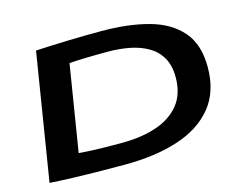

<svg xmlns="http://www.w3.org/2000/svg" viewBox="-99 -862 1277 1023"><g transform="rotate(-15 539.0 -350.0)"><path d="M471 10Q383 10 314.5 9Q246 8 184.5 6Q123 4 58 0L171 -700Q270 -705 358 -707.5Q446 -710 532 -710Q683 -710 795 -679Q907 -648 969.5 -575.5Q1032 -503 1032 -379Q1032 -244 962 -158Q892 -72 766 -31Q640 10 471 10ZM483 -106Q594 -106 677 -134Q760 -162 806.5 -220.5Q853 -279 853 -370Q853 -435 828 -478.5Q803 -522 759 -547.5Q715 -573 658.5 -584Q602 -595 540 -595Q475 -595 418 -593.5Q361 -592 326 -589L249 -113Q290 -110 325 -108.5Q360 -107 397.5 -106.5Q435 -106 483 -106Z"/></g></svg>

Font: Georama Extra Expanded SemiBold
Style: Italic
Weight: 600
Width: 8
Italic angle: -9°
Designer: Jean-Baptiste Levee
Foundry: Production Type
Version: Version 1.000